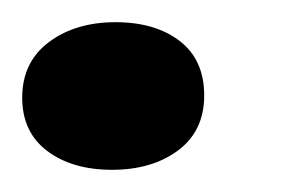

<svg xmlns="http://www.w3.org/2000/svg" viewBox="-40 -131 264 173"><path d="M144 -45Q144 -13 120.5 4.5Q97 22 61 22Q25 22 2.5 5Q-20 -12 -20 -43Q-20 -75 4 -93Q28 -111 64 -111Q100 -111 122 -94Q144 -77 144 -45Z"/></svg>

Font: Sansita Medium Italic
Style: Regular
Weight: 500
Italic angle: -11°
Designer: Pablo Cosgaya
Foundry: Omnibus-Type
Version: Version 1.006